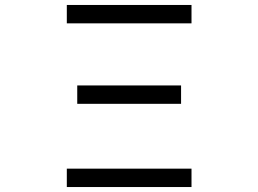

<svg xmlns="http://www.w3.org/2000/svg" viewBox="-20 -753 1040 773"><path d="M751 -659H249V-733H751ZM709 -335H291V-409H709ZM751 0H249V-74H751Z"/></svg>

Font: IBM Plex Sans JP
Style: Regular
Weight: 400
Designer: Mike Abbink; Paul van der Laan; Pieter van Rosmalen; Wujin Sim; Yejin Wi; Jinhee Kim; Boomi Park; Yona Kim; Kichan Ma
Foundry: Sandoll Inc.
Version: Version 1.001